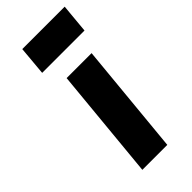

<svg xmlns="http://www.w3.org/2000/svg" viewBox="-230 -759 805 805"><g transform="rotate(-45 172.0 -357.0)"><path d="M90.5 0 138 -496.5H286L238.5 0ZM92.5 -714H344L332 -584.5H81Z"/></g></svg>

Font: Karla ExtraBold
Style: Italic
Weight: 800
Italic angle: -8°
Designer: Jonathan Pinhorn
Version: Version 2.004;gftools[0.9.33]